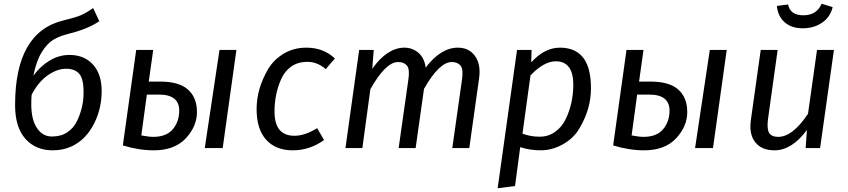

<svg xmlns="http://www.w3.org/2000/svg" viewBox="-20 -795 4555 1031"><path d="M147.9 -232.9Q148.4 -151.9 178.7 -106.9Q209 -62 258.8 -62Q308.6 -62 341.8 -85Q376 -107.9 394 -146Q428.2 -217.8 428.7 -293.9Q429.7 -370.1 406.2 -397.9Q382.8 -425.8 334.5 -425.8Q286.1 -425.8 234.9 -389.6Q184.1 -353 149.9 -286.1Q147.9 -265.1 147.9 -232.9ZM353 -500Q432.1 -500 479 -448.7Q525.9 -397.5 525.9 -306.6Q525.9 -215.8 488.8 -138.7Q444.3 -45.9 364.3 -8.8Q318.4 12.2 263.2 12.2Q171.4 12.2 116.2 -49.8Q61 -111.8 61 -231Q61 -622.1 319.8 -685.1Q381.8 -700.2 411.1 -711.9Q440.4 -723.6 480 -752L513.2 -681.2Q452.1 -639.2 349.1 -613.8Q299.3 -601.6 265.6 -581.1Q231.9 -560.5 203.1 -513.2Q174.3 -465.3 159.2 -388.2Q194.3 -437.5 245.1 -468.8Q295.9 -500 353 -500Z M802.7 -60.1Q873.5 -60.1 908 -101.1Q942.4 -142.1 942.4 -201.2Q942.4 -287.1 833.5 -287.1H768.6L738.8 -67.9Q778.8 -60.1 802.7 -60.1ZM1175.8 0H1079.6L1158.7 -526.9H1249.5ZM840.3 -356.9Q941.4 -356.9 989.5 -314Q1037.6 -271 1037.6 -193.6Q1037.6 -116.2 977.5 -52Q917.5 12.2 805.7 12.2Q724.6 12.2 639.6 -14.2L711.4 -526.9H802.7L778.8 -356.9Z M1625 -539.1Q1716.8 -539.1 1778.3 -481L1729 -423.8Q1684.1 -462.9 1631.6 -462.9Q1579.1 -462.9 1543.7 -437.5Q1508.3 -412.1 1489.7 -370.1Q1454.1 -289.6 1454.1 -195.8Q1454.1 -65.9 1561 -65.9Q1617.2 -65.9 1683.1 -106.9L1720.2 -43Q1643.1 12.2 1552 12.2Q1460.9 12.2 1409.4 -44.4Q1357.9 -101.1 1357.9 -209.5Q1357.9 -317.4 1418.5 -421.9Q1448.7 -473.6 1502.4 -506.3Q1556.2 -539.1 1625 -539.1Z M2439 -539.1Q2498.5 -539.1 2530.8 -494.1Q2563 -449.2 2552.7 -375L2500 0H2408.7L2460.9 -368.2Q2468.8 -422.9 2453.1 -442.4Q2437.5 -461.9 2405.8 -461.9Q2338.9 -461.9 2256.8 -317.9L2211.9 0H2120.6L2172.9 -368.2Q2181.2 -422.9 2165.5 -442.4Q2149.9 -461.9 2117.7 -461.9Q2050.8 -461.9 1968.8 -315.9L1925.8 0H1835L1908.7 -526.9H1986.8L1979 -425.8Q2059.1 -538.6 2150.9 -539.1Q2194.8 -539.1 2227.1 -511.2Q2259.3 -483.4 2265.6 -432.1Q2347.2 -539.1 2439 -539.1Z M2964.4 -465.8Q2900.4 -465.8 2828.6 -390.1L2785.6 -77.1Q2829.6 -61 2877.4 -61Q2925.3 -61 2961.4 -87.4Q2997.6 -113.3 3018.1 -156.2Q3057.6 -238.3 3058.6 -338.9Q3058.6 -465.8 2964.4 -465.8ZM3153.3 -319.8Q3153.3 -209 3091.3 -105.5Q3060.5 -52.7 3003.4 -20.5Q2945.8 11.7 2885.3 12.2Q2824.7 12.2 2773.4 -4.9L2745.6 204.1L2652.3 215.8L2756.3 -526.9H2834.5L2832.5 -460Q2903.8 -539.1 2986.8 -539.1Q3069.8 -539.1 3111.8 -484.9Q3153.8 -430.7 3153.3 -319.8Z M3435.5 -60.1Q3506.3 -60.1 3540.8 -101.1Q3575.2 -142.1 3575.2 -201.2Q3575.2 -287.1 3466.3 -287.1H3401.4L3371.6 -67.9Q3411.6 -60.1 3435.5 -60.1ZM3808.6 0H3712.4L3791.5 -526.9H3882.3ZM3473.1 -356.9Q3574.2 -356.9 3622.3 -314Q3670.4 -271 3670.4 -193.6Q3670.4 -116.2 3610.4 -52Q3550.3 12.2 3438.5 12.2Q3357.4 12.2 3272.5 -14.2L3344.2 -526.9H3435.5L3411.6 -356.9Z M4159.2 -60.1Q4236.3 -60.1 4318.8 -184.1L4367.2 -526.9H4458L4383.8 0H4306.2L4313 -97.2Q4232.9 11.7 4139.2 12.2Q4069.3 12.2 4035.2 -31.5Q4001 -75.2 4012.2 -151.9L4064.9 -526.9H4155.8L4104 -155.8Q4097.2 -102.5 4110.1 -81.3Q4123 -60.1 4159.2 -60.1ZM4151.9 -763.2 4211.9 -771Q4223.1 -712.9 4294.2 -712.9Q4365.2 -712.9 4392.1 -774.9L4451.2 -756.8Q4438 -702.6 4394 -672.9Q4350.1 -643.1 4290 -643.1Q4230 -643.1 4193.4 -675.5Q4156.7 -708 4151.9 -763.2Z"/></svg>

Font: FiraSans-Italic
Style: Italic
Weight: 400
Italic angle: -8°
Designer: Carrois Corporate & Edenspiekermann AG
Foundry: Carrois Corporate GbR & Edenspiekermann AG
Version: Version 3.106;PS 003.106;hotconv 1.0.70;makeotf.lib2.5.58329